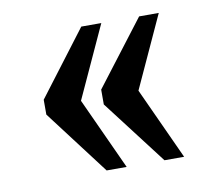

<svg xmlns="http://www.w3.org/2000/svg" viewBox="-53 -525 576 510"><g transform="rotate(-10 234.5 -270.0)"><path d="M352 -76H405L316 -270L405 -464H352L219 -290V-250ZM196 -76H250L161 -270L250 -464H196L64 -290V-250Z"/></g></svg>

Font: Noto Serif Armenian Condensed SemiBold
Style: Regular
Weight: 600
Width: 3
Designer: Monotype Design Team
Foundry: Monotype Imaging Inc.
Version: Version 2.008